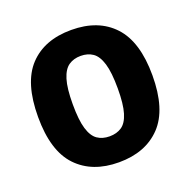

<svg xmlns="http://www.w3.org/2000/svg" viewBox="-106 -659 765 772"><g transform="rotate(-20 276.5 -273.0)"><path d="M276.5 10.5Q162.5 10.5 97.2 -58Q32 -126.5 32 -271.5Q32 -418 96.5 -486.8Q161 -555.5 276.5 -555.5Q392 -555.5 456.8 -486Q521.5 -416.5 521.5 -272.5Q521.5 -127 456 -58.2Q390.5 10.5 276.5 10.5ZM276.5 -100.5Q307 -100.5 328.5 -115Q350 -129.5 361.2 -166.5Q372.5 -203.5 372.5 -270.5Q372.5 -339.5 361 -377.2Q349.5 -415 328 -429.8Q306.5 -444.5 276.5 -444.5Q246.5 -444.5 225 -429.8Q203.5 -415 192 -377.8Q180.5 -340.5 180.5 -273Q180.5 -204.5 191.8 -167.2Q203 -130 224.5 -115.2Q246 -100.5 276.5 -100.5Z"/></g></svg>

Font: Encode Sans Semi Condensed
Style: Bold
Weight: 700
Width: 4
Designer: Multiple Designers
Foundry: Impallari Type
Version: Version 3.000; ttfautohint (v1.8.3) -l 8 -r 50 -G 200 -x 14 